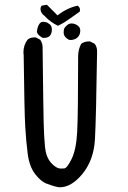

<svg xmlns="http://www.w3.org/2000/svg" viewBox="-20 -797 540 811"><path d="M233 -6Q218 -6 178 -21Q154 -29 129 -61Q104 -93 97 -147.5Q90 -202 86.5 -263.5Q83 -325 80 -563L79 -575Q79 -606 96 -629Q107 -639 125 -639H131L150 -629Q160 -614 160 -597V-591Q163 -332 164.5 -276Q166 -220 170 -177Q174 -134 195.5 -109.5Q217 -85 238 -85Q239 -85 251 -85.5Q263 -86 282.5 -125.5Q302 -165 306 -240Q310 -315 310 -548V-557Q310 -588 323 -612Q337 -622 354 -622H360L380 -612Q390 -599 390 -581V-575Q386 -296 381 -208Q376 -120 327 -61Q281 -6 233 -6ZM279 -628 271 -629Q249 -641 249 -659Q249 -660 249.5 -670Q250 -680 265 -692Q273 -698 283 -698Q292 -698 302 -693Q319 -684 319 -669Q319 -642 297 -632Q287 -628 279 -628ZM166 -637H160Q136 -651 136 -664Q136 -668 138.5 -678.5Q141 -689 147 -697Q153 -705 163 -705Q165 -705 173 -703.5Q181 -702 190 -694.5Q199 -687 199 -673Q199 -637 166 -637ZM225 -688Q193 -703 168 -730Q151 -742 151 -760Q151 -767 156 -773L178 -777L223 -732Q264 -764 308 -773Q318 -766 318 -755L317 -748Q294 -732 271 -715.5Q248 -699 225 -688Z"/></svg>

Font: Xiaolai SC
Style: Regular
Weight: 400
Designer: Nozomi Seto 瀬戸のぞみ
Version: Version 3.11;December 4, 2020;FontCreator 13.0.0.2613 64-bit